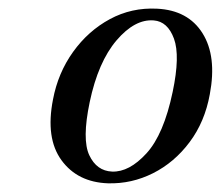

<svg xmlns="http://www.w3.org/2000/svg" viewBox="-20 -732 508 442"><path d="M341.5 -712Q413 -708.5 446.2 -655.5Q479.5 -602.5 463 -515Q451.5 -451.5 416.5 -404.8Q381.5 -358 332.2 -333.2Q283 -308.5 228.5 -310Q158.5 -312.5 121.5 -363.2Q84.5 -414 102 -503Q113.5 -564 148.2 -612.5Q183 -661 233 -688Q283 -715 341.5 -712ZM238 -337Q277.5 -335.5 317.2 -379Q357 -422.5 377.5 -520.5Q395 -603.5 380.5 -643Q366 -682.5 334 -685Q290.5 -688.5 248.2 -639Q206 -589.5 186.5 -497Q168.5 -411 185.5 -374.8Q202.5 -338.5 238 -337Z"/></svg>

Font: Fraunces 144pt S050
Style: Italic
Weight: 400
Italic angle: -16°
Version: Version 1.000; ttfautohint (v1.8.3)